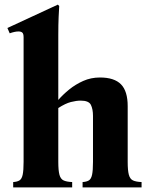

<svg xmlns="http://www.w3.org/2000/svg" viewBox="-20 -810 653 830"><path d="M532 -110Q532 -73 537 -54.5Q542 -36 555 -30Q568 -24 592 -23V0H337V-23Q354 -24 364 -30Q374 -36 378 -54.5Q382 -73 382 -110V-309Q382 -338 373 -356.5Q364 -375 329 -375Q310 -375 286.5 -369Q263 -363 232 -343V-110Q232 -73 237 -54.5Q242 -36 255 -30Q268 -24 292 -23V0H37V-23Q54 -24 64 -30Q74 -36 78 -54.5Q82 -73 82 -110V-649Q82 -664 76.5 -669Q71 -674 60 -674Q52 -674 42.5 -672Q33 -670 22 -666L12 -689L230 -790L236 -784Q235 -769 233.5 -737.5Q232 -706 232 -658V-378Q252 -401 279 -423Q306 -445 339.5 -460Q373 -475 412 -475Q474 -475 503 -445.5Q532 -416 532 -351Z"/></svg>

Font: Bona Nova
Style: Bold
Weight: 700
Designer: Mateusz Machalski
Foundry: Capitalics
Version: Version 4.001; ttfautohint (v1.8.3)